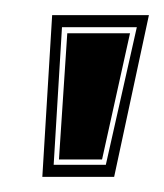

<svg xmlns="http://www.w3.org/2000/svg" viewBox="-20 -559 217 254"><path d="M36 -325 49 -539H177L131 -325ZM51 -341H120L161 -523H62ZM58 -348 69 -515H152L115 -348Z"/></svg>

Font: Alumni Sans Collegiate One
Style: Italic
Weight: 400
Italic angle: -8°
Designer: Robert E. Leuschke
Foundry: Robert E. Leuschke
Version: Version 1.100